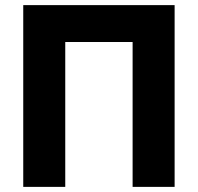

<svg xmlns="http://www.w3.org/2000/svg" viewBox="-20 -730 773 750"><path d="M70.8 0V-710H662.1V0H498V-565.9H234.9V0Z"/></svg>

Font: Raleway-v4020 ExtraBold
Style: Regular
Weight: 800
Designer: Matt McInerney, Pablo Impallari, Rodrigo Fuenzalida
Foundry: Matt McInerney, Pablo Impallari, Rodrigo Fuenzalida
Version: Version 4.020;PS 004.020;hotconv 1.0.88;makeotf.lib2.5.64775